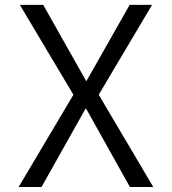

<svg xmlns="http://www.w3.org/2000/svg" viewBox="-20 -750 689 770"><path d="M153.3 -730.5 325.2 -425.8H327.1L500 -730.5H589.8L376 -370.1L594.7 0H501L325.2 -314.5H323.2L146.5 0H54.7L274.4 -370.1L59.6 -730.5Z"/></svg>

Font: Mgen+ 1c regular
Style: Regular
Weight: 400
Designer: [Source Han Sans]
Ryoko NISHIZUKA  (kana & ideographs); Paul D. Hunt (Latin, Greek & Cyrillic); Wenlong ZHANG  (bopomofo
Version: Version 1.059.20150602